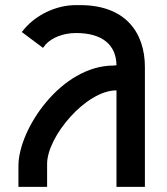

<svg xmlns="http://www.w3.org/2000/svg" viewBox="-20 -732 652 750"><path d="M164 -2V-92C164 -198 315 -379 435 -379V-2H546V-470C546 -606 469 -712 293 -712H276C197 -712 120 -672 76 -620L65 -607L148 -545L159 -559C181 -583 224 -603 277 -603C382 -603 434 -555 435 -477L424 -476C219 -476 52 -228 52 -84V-2Z"/></svg>

Font: Mint Spirit No2
Style: Bold
Weight: 700
Designer: HARENDAL Hirwen
Foundry: Arkandis Digital Foundry.
Version: Version 1.004;FFEdit